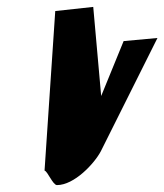

<svg xmlns="http://www.w3.org/2000/svg" viewBox="-20 -604 476 556"><path d="M140 -572 109 -110C118 -108 133 -68 145 -68C195 -68 253 -130 272 -166L436 -494L338 -485L273 -326L250 -584Z"/></svg>

Font: Corrode
Style: Ita
Weight: 400
Designer: Mew Too
Version: Version 0.532